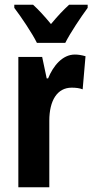

<svg xmlns="http://www.w3.org/2000/svg" viewBox="-20 -786 388 806"><path d="M135 -606H254C275 -648 320 -715 348 -753V-766H270C245 -743 224 -721 194 -685C167 -718 141 -746 119 -766H40V-753C69 -715 116 -645 135 -606ZM294 -557C242 -557 203 -509 182 -457H176L157 -547H57V0H187V-279C187 -364 220 -418 281 -418C299 -418 314 -416 327 -411L339 -550C321 -555 308 -557 294 -557Z"/></svg>

Font: Noto Sans Armenian ExtraCondensed
Style: Regular
Weight: 400
Width: 2
Designer: Monotype Design Team
Foundry: Monotype Imaging Inc.
Version: Version 2.008